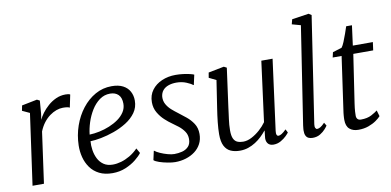

<svg xmlns="http://www.w3.org/2000/svg" viewBox="-76 -1051 2636 1293"><g transform="rotate(-10 1242.0 -404.0)"><path d="M55 0 123 -486 72.5 -509.5 79.5 -545 184.5 -566 203 -556.5 196 -468.5 190 -427Q198.5 -447 216.2 -471Q234 -495 258.8 -517Q283.5 -539 314.2 -553Q345 -567 379.5 -567Q387 -567 396.8 -566Q406.5 -565 411.5 -561L393.5 -474.5Q387 -478.5 375.5 -480.2Q364 -482 347 -482Q325.5 -482 302.2 -473.8Q279 -465.5 256.2 -449Q233.5 -432.5 214.2 -407.5Q195 -382.5 181.5 -349L133 0Z M806 -92Q792 -72.5 762.2 -48.5Q732.5 -24.5 691.2 -7.2Q650 10 601.5 10Q548.5 10 511 -9Q473.5 -28 450.5 -60.2Q427.5 -92.5 417.2 -132.2Q407 -172 408 -213Q409.5 -283 431.8 -346.8Q454 -410.5 492.8 -460.2Q531.5 -510 583 -539Q634.5 -568 695 -568Q742 -568 772.5 -552Q803 -536 818 -508.2Q833 -480.5 833 -446Q833 -399.5 807.8 -364Q782.5 -328.5 741.8 -303Q701 -277.5 654.5 -261Q608 -244.5 564.5 -236.2Q521 -228 491.5 -227.5Q489 -198.5 493.8 -167Q498.5 -135.5 512.2 -108Q526 -80.5 550.8 -63.5Q575.5 -46.5 613 -46.5Q640.5 -46.5 670.2 -55Q700 -63.5 730 -81Q760 -98.5 787 -126ZM676.5 -520.5Q636 -520.5 603.8 -496.8Q571.5 -473 548.2 -435.2Q525 -397.5 511.2 -354.5Q497.5 -311.5 493.5 -272.5Q525.5 -273.5 561.2 -281Q597 -288.5 631 -302.5Q665 -316.5 692.8 -336.2Q720.5 -356 737 -381.8Q753.5 -407.5 753.5 -438.5Q753.5 -479.5 732.8 -500Q712 -520.5 676.5 -520.5Z M1242.5 -480H1238.5Q1228.5 -490 1197.2 -503Q1166 -516 1129 -516Q1098.5 -516 1074.5 -507.5Q1050.5 -499 1036 -481.8Q1021.5 -464.5 1019 -438Q1017.5 -409.5 1030.5 -386.5Q1043.5 -363.5 1064.2 -345.2Q1085 -327 1106 -311.5Q1129.5 -293.5 1156.8 -271.5Q1184 -249.5 1203.5 -219.8Q1223 -190 1223 -148.5Q1223 -111 1207.5 -81.5Q1192 -52 1165 -31.8Q1138 -11.5 1103.2 -0.8Q1068.5 10 1029.5 10Q1008.5 10 978.2 4.2Q948 -1.5 922 -10.2Q896 -19 886.5 -28.5L900 -90H902.5Q914.5 -80 938 -69.5Q961.5 -59 987.5 -51.8Q1013.5 -44.5 1033 -44.5Q1060.5 -44.5 1086.8 -51.2Q1113 -58 1130.2 -76.2Q1147.5 -94.5 1147.5 -128Q1147.5 -157 1132 -179.5Q1116.5 -202 1094 -219.8Q1071.5 -237.5 1050.5 -252Q1031.5 -265 1006.5 -287.8Q981.5 -310.5 962.8 -342.2Q944 -374 944 -414Q944 -462 969.8 -496.5Q995.5 -531 1038.5 -549.5Q1081.5 -568 1132.5 -568Q1158.5 -568 1184 -564.8Q1209.5 -561.5 1229.2 -556.8Q1249 -552 1257.5 -548Z M1472.5 10Q1436.5 10 1409.5 -2Q1382.5 -14 1367.5 -43Q1352.5 -72 1352.5 -123Q1352.5 -140.5 1353.8 -161.2Q1355 -182 1357.5 -205Q1360 -228 1363 -251.2Q1366 -274.5 1369.5 -296L1398.5 -486L1349.5 -510L1355.5 -545L1462.5 -566L1481.5 -556L1445.5 -292Q1443 -270.5 1440.2 -250.5Q1437.5 -230.5 1435 -211.5Q1432.5 -192.5 1431 -173.8Q1429.5 -155 1429.5 -136Q1429.5 -99 1438.8 -79.5Q1448 -60 1465 -53Q1482 -46 1504.5 -46Q1533 -46 1563 -61.8Q1593 -77.5 1619.8 -101.5Q1646.5 -125.5 1664.5 -151L1718.5 -562H1795.5L1731.5 -80Q1729 -61.5 1733 -52.8Q1737 -44 1744.5 -44Q1754.5 -44 1767.5 -52Q1780.5 -60 1798.5 -78L1810.5 -55Q1806.5 -48.5 1791 -33Q1775.5 -17.5 1752.2 -4.2Q1729 9 1701.5 9Q1674.5 9 1662 -9Q1649.5 -27 1654.5 -57Q1654.5 -58.5 1655 -62.5Q1655.5 -66.5 1656.2 -72Q1657 -77.5 1657.5 -83.2Q1658 -89 1658.5 -94L1657.5 -95Q1642 -75.5 1622.5 -56.8Q1603 -38 1579.5 -23Q1556 -8 1529.2 1Q1502.5 10 1472.5 10Z M1995.5 -79Q1993 -62 1997.5 -53Q2002 -44 2009 -44Q2019 -44 2031.5 -51Q2044 -58 2062 -77L2075 -55.5Q2071 -48.5 2057.2 -32.8Q2043.5 -17 2021.5 -3.5Q1999.5 10 1969.5 10Q1952.5 10 1940.5 4Q1928.5 -2 1922.5 -15.5Q1916.5 -29 1917 -50.5Q1917 -54 1917.5 -60Q1918 -66 1918.8 -72.5Q1919.5 -79 1920 -83.5L2022.5 -751L1963 -767.5L1971.5 -800.5L2086.5 -818L2105.5 -806Z M2287 -169.5Q2284.5 -152.5 2283 -139.5Q2281.5 -126.5 2280.8 -114.2Q2280 -102 2280 -86.5Q2280 -72 2287.8 -63.5Q2295.5 -55 2311 -55Q2354.5 -55 2383 -70.2Q2411.5 -85.5 2425.5 -97L2437.5 -56Q2427 -43.5 2405 -28Q2383 -12.5 2352 -1.2Q2321 10 2282.5 10Q2244.5 10 2222 -9.8Q2199.5 -29.5 2199.5 -72.5Q2199.5 -79 2199.8 -86.5Q2200 -94 2200.8 -102.5Q2201.5 -111 2202.5 -119.8Q2203.5 -128.5 2205 -137.5L2256.5 -499.5H2195.5L2203.5 -534.5L2266 -554Q2275 -565.5 2285.2 -590.2Q2295.5 -615 2305.2 -642.8Q2315 -670.5 2321.5 -691H2361L2343 -555H2480L2472.5 -499.5H2336.5Z"/></g></svg>

Font: Merriweather Light
Style: Italic
Weight: 300
Italic angle: -7.8°
Designer: Eben Sorkin
Foundry: Eben Sorkin
Version: Version 2.101